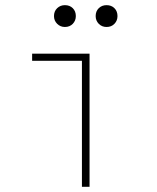

<svg xmlns="http://www.w3.org/2000/svg" viewBox="-20 -718 602 738"><path d="M294.9 0V-511.7H324.2V0ZM103.5 -484.4V-511.7H324.2V-484.4ZM389.6 -614.3Q371.6 -614.3 359.6 -626.5Q347.7 -638.7 347.7 -656.2Q347.7 -674.8 359.6 -686.5Q371.6 -698.2 389.6 -698.2Q408.2 -698.2 419.9 -686.5Q431.6 -674.8 431.6 -656.2Q431.6 -638.7 419.9 -626.5Q408.2 -614.3 389.6 -614.3ZM229.5 -614.3Q211.9 -614.3 199.7 -626.5Q187.5 -638.7 187.5 -656.2Q187.5 -674.8 199.7 -686.5Q211.9 -698.2 229.5 -698.2Q248 -698.2 259.8 -686.5Q271.5 -674.8 271.5 -656.2Q271.5 -638.7 259.8 -626.5Q248 -614.3 229.5 -614.3Z"/></svg>

Font: Reddit Mono ExtraLight
Style: Regular
Weight: 250
Monospace: yes
Designer: Stephen Hutchings
Foundry: Reddit
Version: Version 1.014